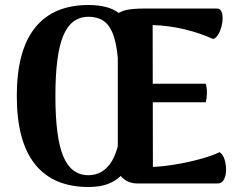

<svg xmlns="http://www.w3.org/2000/svg" viewBox="-20 -732 961 766"><path d="M546 -280Q539 -215 526.5 -161Q514 -107 491.5 -68Q469 -29 431 -7.5Q393 14 333 14Q192 14 119.5 -77Q47 -168 47 -349Q47 -530 119.5 -621Q192 -712 333 -712Q410 -712 451.5 -682Q493 -652 513.5 -595Q534 -538 545 -456L453 -461Q449 -540 435 -584Q421 -628 396 -646.5Q371 -665 333 -665Q264 -665 232.5 -590Q201 -515 201 -349Q201 -183 232.5 -108Q264 -33 333 -33Q392 -33 426.5 -89.5Q461 -146 467 -279ZM530 0Q496 0 473 -18.5Q450 -37 450 -71V-533Q450 -562 446.5 -595.5Q443 -629 430 -663Q456 -686 483 -692Q510 -698 557 -698H846Q860 -698 865 -682Q870 -666 867 -643.5Q864 -621 854.5 -601.5Q845 -582 831 -576Q779 -600 716.5 -615Q654 -630 589 -632L590 -66Q634 -68 686 -77Q738 -86 784 -99Q830 -112 856 -125Q869 -117 875.5 -97Q882 -77 882 -54.5Q882 -32 873.5 -16Q865 0 848 0ZM564 -324V-398H801Q806 -379 805.5 -359.5Q805 -340 801 -324Z"/></svg>

Font: Arima Thin
Style: Regular
Weight: 100
Designer: Joana Correia and Natanael Gama
Foundry: NDISCOVER
Version: Version 1.101;gftools[0.9.23]